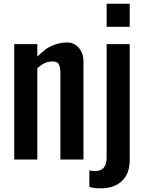

<svg xmlns="http://www.w3.org/2000/svg" viewBox="-20 -864 787 1040"><path d="M344.7 -633.8Q382.3 -633.8 407.2 -604.5Q432.1 -575.2 432.1 -532.7V0H307.1V-468.8Q307.1 -502 297.9 -516.6Q289.1 -531.2 266.6 -531.2Q244.1 -531.2 226.1 -523.9Q208 -516.6 182.1 -494.6V0H57.1V-625H182.1V-557.6Q210 -583 227.5 -596.7Q245.1 -610.4 276.4 -622.1Q307.6 -633.8 344.7 -633.8ZM557.6 -843.8H682.6V-718.8H557.6ZM526.4 156.2Q485.4 156.2 463.9 147.9V59.1Q481 62.5 495.1 62.5Q557.6 62.5 557.6 -10.3V-625H682.6V3.4Q682.6 76.2 640.6 116.2Q598.6 156.2 526.4 156.2Z"/></svg>

Font: Oswald
Style: Book
Weight: 400
Designer: vernon adams
Foundry: vernon adams
Version: Version 1.000